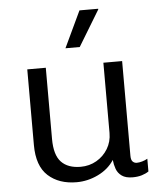

<svg xmlns="http://www.w3.org/2000/svg" viewBox="-54 -800 727 857"><g transform="rotate(-5 310.0 -371.5)"><path d="M255 10Q176 10 127.5 -34Q79 -78 79 -172V-511H162V-192Q162 -120 192 -88.5Q222 -57 279 -57Q318 -57 350 -75.5Q382 -94 401 -125.5Q420 -157 420 -196V-511H504V-87Q504 -68 511.5 -60.5Q519 -53 530 -53Q541 -53 554.5 -57Q568 -61 578 -67V-10Q565 -1 547 4.5Q529 10 506 10Q475 10 457.5 -2.5Q440 -15 433 -34.5Q426 -54 424 -75Q398 -35 351.5 -12.5Q305 10 255 10ZM257 -590 334 -753H418V-750L321 -590Z"/></g></svg>

Font: Chivo Medium Light
Style: Regular
Weight: 300
Version: Version 2.002